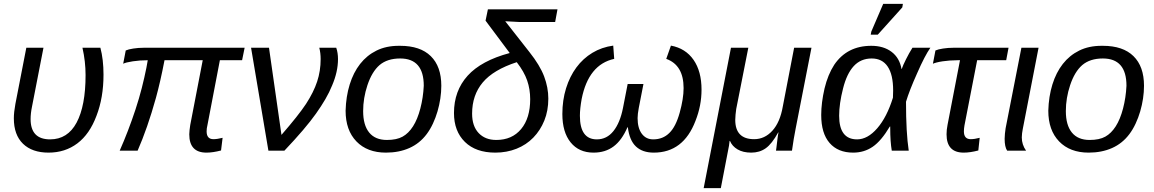

<svg xmlns="http://www.w3.org/2000/svg" viewBox="-20 -773 5921 985"><path d="M203 -528 144 -225Q137 -191 137 -162Q137 -58 237 -58Q327 -58 373 -144Q419 -230 419 -388Q419 -458 403 -528H495Q511 -468 511 -390Q511 -272 475 -179Q440 -85 377 -37.5Q314 10 229 10Q145 10 98 -35.5Q51 -81 51 -166Q51 -197 59 -240L115 -528Z M1040 -99Q1040 -59 1075 -59Q1094 -59 1122 -66L1114 -1Q1072 10 1039 10Q951 10 951 -84Q951 -94 952.5 -106Q954 -118 956 -132L1020 -464H824Q813 -407 802 -359Q791 -311 780 -271Q758 -192 734.5 -124.5Q711 -57 686 0H594Q638 -99 675 -211Q694 -269 707.5 -322Q721 -375 731 -425L738 -464Q698 -464 661.5 -458.5Q625 -453 612 -446L625 -514Q638 -520 664 -524Q690 -528 717 -528H1235L1222 -464H1108L1044 -130Q1040 -115 1040 -99Z M1424 -81Q1511 -181 1550 -240Q1589 -300 1607 -354.5Q1625 -409 1625 -470Q1625 -501 1618 -528H1705Q1714 -502 1714 -470Q1714 -405 1684 -335Q1670 -300 1649 -264Q1628 -228 1601 -190Q1548 -115 1439 0H1357L1268 -528H1360Z M2244 -333Q2244 -301 2239 -267.5Q2234 -234 2224.5 -201.5Q2215 -169 2201 -139Q2187 -109 2169 -85Q2133 -37 2080 -13.5Q2027 10 1960 10Q1864 10 1808.5 -47.5Q1753 -105 1753 -205Q1755 -278 1774 -339.5Q1793 -401 1827.5 -445Q1862 -489 1911.5 -513.5Q1961 -538 2026 -538H2033Q2136 -538 2190 -485Q2244 -432 2244 -333ZM2154 -333Q2154 -473 2033 -473Q1967 -473 1927 -439Q1888 -405 1865 -336Q1843 -270 1843 -203Q1843 -131 1874 -93Q1905 -55 1965 -55Q2015 -55 2045.5 -72Q2076 -89 2099 -125Q2122 -161 2136.5 -216.5Q2151 -272 2154 -333Z M2526 -55Q2607 -55 2653.5 -111Q2700 -167 2700 -264Q2700 -315 2684.5 -360Q2669 -405 2631 -454Q2511 -415 2456.5 -350Q2402 -285 2402 -190Q2402 -126 2435.5 -90.5Q2469 -55 2526 -55ZM2647 -660 2572 -664 2696 -506Q2750 -438 2771.5 -381Q2793 -324 2793 -267Q2793 -205 2772.5 -154.5Q2752 -104 2716 -67Q2680 -30 2630 -10Q2580 10 2521 10Q2421 10 2365 -45Q2309 -100 2309 -193Q2309 -307 2379 -384.5Q2449 -462 2595 -501L2471 -667L2483 -725H2840L2828 -660Z M3251 -167Q3251 -116 3272.5 -87Q3294 -58 3331 -58Q3381 -58 3414 -91Q3447 -123 3467 -195Q3487 -267 3487 -321Q3487 -439 3398 -471L3422 -539Q3497 -525 3538 -466Q3579 -407 3579 -313Q3579 -231 3548 -153Q3486 10 3334 10Q3276 10 3242.5 -21.5Q3209 -53 3201 -120H3199Q3170 -53 3127.5 -21.5Q3085 10 3025 10Q2950 10 2907.5 -42.5Q2865 -95 2865 -188Q2865 -259 2884 -320Q2903 -381 2937 -427Q2971 -473 3019 -502Q3067 -531 3126 -539L3131 -471Q2999 -442 2964 -265Q2955 -215 2955 -179Q2955 -58 3042 -58Q3093 -58 3127 -100.5Q3161 -143 3176 -219L3200 -342H3281L3257 -219Q3251 -187 3251 -167Z M3961 0 3963 -14Q3967 -48 3969.5 -67.5Q3972 -87 3974 -93H3972Q3940 -35 3908.5 -12.5Q3877 10 3834 10Q3792 10 3764 -6.5Q3736 -23 3725 -50H3723L3720 -26L3678 192H3590L3730 -528H3819L3757 -214Q3755 -199 3753.5 -185Q3752 -171 3752 -158Q3752 -59 3849 -59Q3903 -59 3942.5 -102.5Q3982 -146 3996 -227L4054 -528H4143L4062 -114Q4057 -88 4052 -59.5Q4047 -31 4043 0Z M4450 -538Q4513 -538 4554 -507Q4595 -476 4605 -419H4606Q4612 -437 4628 -469Q4644 -501 4661 -528H4753Q4739 -508 4722 -475.5Q4705 -443 4685 -397Q4645 -308 4628 -251Q4628 -171 4631.5 -108.5Q4635 -46 4642 0H4555Q4547 -46 4547 -116V-124H4545Q4501 -50 4457 -20Q4413 10 4357 10Q4279 10 4236 -39.5Q4193 -89 4193 -183Q4193 -245 4210 -319Q4227 -390 4260 -441Q4326 -538 4450 -538ZM4452 -473Q4396 -473 4360 -434Q4324 -395 4305 -319Q4285 -241 4285 -179Q4285 -58 4377 -58Q4431 -58 4480.5 -115Q4530 -172 4561 -272L4562 -309Q4562 -390 4534 -431.5Q4506 -473 4452 -473ZM4447 -595 4450 -611 4511 -753H4612L4609 -735L4483 -595Z M4892 -464Q4872 -464 4852.5 -462.5Q4833 -461 4816 -458.5Q4799 -456 4785.5 -452.5Q4772 -449 4766 -446L4779 -514Q4792 -520 4818 -524Q4844 -528 4871 -528H5154L5142 -464H4993L4928 -130Q4925 -113 4925 -99Q4925 -59 4960 -59Q4979 -59 5006 -66L4999 -1Q4957 10 4924 10Q4836 10 4836 -84Q4836 -107 4841 -132L4905 -464Z M5222 -68Q5222 -31 5244 0H5147Q5134 -19 5134 -61Q5134 -74 5135.5 -87.5Q5137 -101 5139 -115L5220 -528H5308L5227 -111Q5225 -100 5223.5 -89.5Q5222 -79 5222 -68Z M5849 -333Q5849 -301 5844 -267.5Q5839 -234 5829.5 -201.5Q5820 -169 5806 -139Q5792 -109 5774 -85Q5738 -37 5685 -13.5Q5632 10 5565 10Q5469 10 5413.5 -47.5Q5358 -105 5358 -205Q5360 -278 5379 -339.5Q5398 -401 5432.5 -445Q5467 -489 5516.5 -513.5Q5566 -538 5631 -538H5638Q5741 -538 5795 -485Q5849 -432 5849 -333ZM5759 -333Q5759 -473 5638 -473Q5572 -473 5532 -439Q5493 -405 5470 -336Q5448 -270 5448 -203Q5448 -131 5479 -93Q5510 -55 5570 -55Q5620 -55 5650.5 -72Q5681 -89 5704 -125Q5727 -161 5741.5 -216.5Q5756 -272 5759 -333Z"/></svg>

Font: Libra Sans Modern
Style: Italic
Weight: 400
Italic angle: -12°
Foundry: Stefan Peev, Context Ltd
Version: Version 1.000